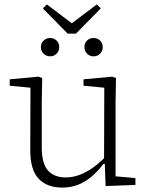

<svg xmlns="http://www.w3.org/2000/svg" viewBox="-20 -837 672 869"><path d="M262 12Q192 12 154 -29Q116 -70 117 -162L118 -460L139 -438L24 -449V-478L154 -490L171 -484L169 -375V-171Q169 -97 197 -65.5Q225 -34 277 -34Q310 -34 340.5 -45.5Q371 -57 401 -78.5Q431 -100 461 -131L469 -95H448Q424 -63 396 -39Q368 -15 335 -1.5Q302 12 262 12ZM458 5 454 -104H451L452 -440L358 -449V-478L488 -490L505 -484L503 -375V-39L593 -31V0ZM207 -582Q190 -582 177.5 -594Q165 -606 165 -624Q165 -642 177.5 -653.5Q190 -665 207 -665Q224 -665 236 -653.5Q248 -642 248 -624Q248 -606 236 -594Q224 -582 207 -582ZM403 -582Q386 -582 374 -594Q362 -606 362 -624Q362 -642 374 -653.5Q386 -665 403 -665Q421 -665 433 -653.5Q445 -642 445 -624Q445 -606 433 -594Q421 -582 403 -582ZM192 -817 327 -715H283L418 -817L436 -799L324 -685H286L174 -799Z"/></svg>

Font: Source Serif 4 Light
Style: Regular
Weight: 300
Designer: Frank Grießhammer
Foundry: Adobe Systems Incorporated
Version: Version 4.004;hotconv 1.0.116;makeotfexe 2.5.65601